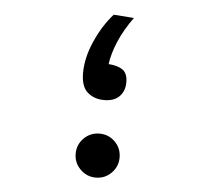

<svg xmlns="http://www.w3.org/2000/svg" viewBox="-44 -573 674 629"><g transform="rotate(5 293.0 -258.5)"><path d="M293 9.8Q263.2 9.8 241.9 -11.5Q220.7 -32.7 220.7 -62.5Q220.7 -92.8 241.9 -113.8Q263.2 -134.8 293 -134.8Q323.2 -134.8 344.2 -113.8Q365.2 -92.8 365.2 -62.5Q365.2 -32.7 344.2 -11.5Q323.2 9.8 293 9.8ZM298.3 -245.6Q265.6 -245.6 243.7 -264.4Q221.7 -283.2 221.7 -328.1Q221.7 -377.4 245.6 -432.1Q269.5 -486.8 305.2 -526.9L372.1 -522Q341.3 -479.5 324.2 -439Q307.1 -398.4 302.7 -364.3Q333 -362.3 349.4 -350.6Q365.7 -338.9 365.7 -310.1Q365.7 -281.2 348.4 -263.4Q331.1 -245.6 298.3 -245.6Z"/></g></svg>

Font: CaskaydiaCove NFP
Style: Regular
Weight: 400
Designer: Aaron Bell
Foundry: Saja Typeworks
Version: Version 2111.001; VTT 6.35;Nerd Fonts 3.1.1